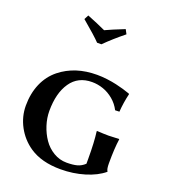

<svg xmlns="http://www.w3.org/2000/svg" viewBox="-176 -1131 1113 1266"><g transform="rotate(20 380.0 -498.0)"><path d="M545.9 -117.2V-83C529.9 -68 512.4 -57.9 493.2 -52.7C474 -47.5 449.5 -44.9 419.9 -44.9C387 -44.9 356.4 -53.4 327.9 -70.3C299.4 -87.2 275.8 -109.3 257.1 -136.5C238.4 -163.7 223.6 -193.9 212.9 -227.3C202.1 -260.7 196.8 -293.9 196.8 -327.1C196.8 -410.5 213.9 -477.1 248.3 -527.1C282.6 -577.1 332.5 -602.1 397.9 -602.1C424.6 -602.1 450.8 -597.6 476.6 -588.6C502.3 -579.7 526.4 -565.8 549.1 -546.9C571.7 -528 589.7 -505.4 603 -479L632.8 -480C635.7 -522.3 642.4 -565.6 652.8 -609.9L650.9 -612.8L638.2 -617.2C629.7 -620.4 617.6 -624.3 601.8 -628.9C586 -633.5 568.5 -637.9 549.3 -642.3C530.1 -646.7 508.1 -650.5 483.4 -653.6C458.7 -656.7 434.9 -658.2 412.1 -658.2C309.9 -658.2 224.1 -630.5 154.8 -575.2C117.4 -545.2 88.7 -507.3 68.8 -461.4C49 -415.2 39.1 -363.8 39.1 -307.1C39.1 -256 51.4 -207.4 76.2 -161.1C101.2 -114.9 135.3 -77.1 178.2 -47.9C234.9 -9.4 307.8 9.8 397 9.8C455.6 9.8 511.3 1.8 564.2 -14.2C617.1 -30.1 660.3 -52.1 693.8 -80.1V-83C687.3 -91.1 684.1 -109.2 684.1 -137.2C684.1 -206.2 687.3 -262.9 693.8 -307.1L692.9 -310.1L620.1 -307.1C597.3 -307.1 570 -308.1 538.1 -310.1L536.1 -307.1C542.6 -259.6 545.9 -196.3 545.9 -117.2ZM207 -975.1C272.8 -919.8 316.7 -880.4 338.9 -856.9H369.1C407.9 -895.7 452.1 -935.1 502 -975.1L485.8 -1005.9C428.2 -983.1 384.3 -964.5 354 -950.2C315.6 -968.1 272 -986.7 223.1 -1005.9Z"/></g></svg>

Font: Linux Biolinum G
Style: Bold
Weight: 700
Designer: Philipp H. Poll
Foundry: Philipp H. Poll
Version: Version 1.1.0